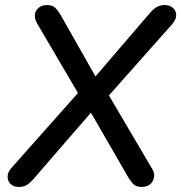

<svg xmlns="http://www.w3.org/2000/svg" viewBox="-20 -732 717 759"><path d="M54 7Q34 7 22 -4.5Q10 -16 10 -33.5Q10 -51 25 -68L303 -381V-339L127 -639Q116 -658 118 -674.5Q120 -691 133 -701.5Q146 -712 166 -712Q185 -712 195.5 -703.5Q206 -695 219 -674L367 -413H343L573 -681Q588 -698 601 -705Q614 -712 631 -712Q651 -712 663.5 -701Q676 -690 676.5 -673Q677 -656 662 -638L394 -336V-383L580 -67Q592 -49 589 -31.5Q586 -14 573.5 -3.5Q561 7 540 7Q521 7 510.5 -1.5Q500 -10 487 -31L327 -308H358L112 -24Q97 -7 84.5 0Q72 7 54 7Z"/></svg>

Font: Nunito ExtraLight SemiBold
Style: Italic
Weight: 600
Italic angle: -9°
Version: Version 3.602